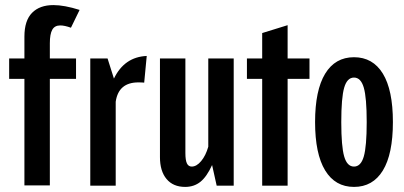

<svg xmlns="http://www.w3.org/2000/svg" viewBox="-20 -730 1587 755"><path d="M190 -710Q233 -710 293 -691L259 -621Q234 -630 217 -630Q195 -630 185.5 -613Q176 -596 176 -560V-500H279V-420H176V-1H76V-420H16V-500H76V-586Q76 -649 106 -679.5Q136 -710 190 -710Z M335 -500H403L428 -421Q469 -506 557 -510L547 -405Q539 -406 524 -406Q446 -406 435 -330V0H335Z M609 -112V-500H709V-128Q709 -100 715 -87.5Q721 -75 734 -75Q753 -75 771 -96.5Q789 -118 799 -153V-500H899V0H832L814 -81Q793 -35 768 -15Q743 5 708 5Q661 5 635 -26Q609 -57 609 -112Z M1011 -420H951V-500H1011V-600L1111 -631V-500H1197V-420H1111V0H1011Z M1219 -250Q1219 -375 1258.5 -440Q1298 -505 1372 -505Q1446 -505 1485.5 -440.5Q1525 -376 1525 -250Q1525 -124 1485.5 -59.5Q1446 5 1372 5Q1298 5 1258.5 -60Q1219 -125 1219 -250ZM1422 -250Q1422 -346 1410.5 -385.5Q1399 -425 1372 -425Q1345 -425 1333.5 -385.5Q1322 -346 1322 -250Q1322 -154 1333.5 -114.5Q1345 -75 1372 -75Q1399 -75 1410.5 -114.5Q1422 -154 1422 -250Z"/></svg>

Font: Piscolabis
Style: Regular
Weight: 400
Designer: Ariel Martín Pérez
Foundry: Tunera Type Foundry
Version: Version 1.000